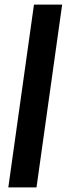

<svg xmlns="http://www.w3.org/2000/svg" viewBox="-20 -811 308 831"><path d="M127 -791H249L138 0H16Z"/></svg>

Font: Krub SemiBold
Style: Italic
Weight: 600
Italic angle: -8°
Designer: Ekaluck Peanpanawate
Foundry: Cadson Demak Co.,Ltd.
Version: Version 1.000; ttfautohint (v1.6)